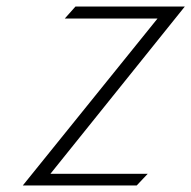

<svg xmlns="http://www.w3.org/2000/svg" viewBox="-20 -585 588 590"><path d="M50 -15H400L434 -51H135L548 -565H212L179 -528H464Z"/></svg>

Font: Charger Sport
Style: HLNrwObl
Weight: 100
Designer: Jasper
Foundry: Cannot Into Space Fonts
Version: Version 1.1